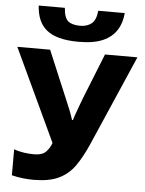

<svg xmlns="http://www.w3.org/2000/svg" viewBox="-62 -1000 802 1060"><g transform="rotate(5 338.5 -470.5)"><path d="M439 -951.2C435.5 -916.5 425.8 -892.6 409.2 -879.4C392.1 -866.2 371.6 -859.9 347.2 -859.9C316.9 -859.9 294.4 -865.7 279.8 -877.9C265.1 -890.1 256.3 -914.6 253.9 -951.2H108.9C116.7 -835.4 176.8 -771 345.2 -771C401.4 -771 446.3 -778.3 480 -793.5C547.9 -823.2 579.6 -878.9 585.9 -951.2ZM676.8 -713.9H497.1L396 -460.9C386.7 -434.1 361.3 -370.6 352.1 -337.9H347.2C338.9 -366.7 316.4 -422.4 305.2 -446.8L192.9 -713.9H11.2L251 -202.1C244.6 -183.1 234.4 -166.5 220.7 -152.3C207 -138.2 185.1 -130.9 154.8 -130.9C120.1 -130.9 77.6 -135.7 43 -148.9V-4.9C81.5 5.4 128.4 9.8 163.1 9.8C220.2 9.8 267.1 1.5 303.2 -15.6C338.9 -32.7 368.7 -57.6 392.1 -90.8C415 -123.5 437 -163.6 458 -210.9Z"/></g></svg>

Font: Noto Reveo Sans
Style: Regular
Weight: 800
Designer: Monotype Design Team
Foundry: Monotype Imaging Inc.
Version: Version 2.007